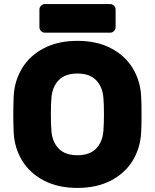

<svg xmlns="http://www.w3.org/2000/svg" viewBox="-20 -910 758 940"><path d="M45 0ZM671 -439Q673 -411 673 -349Q673 -288 671 -261Q667 -185 629.5 -123.5Q592 -62 523 -26Q454 10 359 10Q264 10 195 -26Q126 -62 88.5 -123.5Q51 -185 47 -261Q45 -315 45 -349Q45 -383 47 -439Q51 -515 88.5 -576.5Q126 -638 195 -674Q264 -710 359 -710Q454 -710 523 -674Q592 -638 629.5 -576.5Q667 -515 671 -439ZM359 -550Q300 -550 268.5 -518.5Q237 -487 232 -434Q229 -401 229 -351Q229 -302 232 -266Q237 -213 268.5 -181.5Q300 -150 359 -150Q418 -150 449.5 -181.5Q481 -213 486 -266Q489 -302 489 -351Q489 -401 486 -434Q481 -487 449.5 -518.5Q418 -550 359 -550ZM173 -777V-863Q173 -874 181 -882Q189 -890 200 -890H519Q530 -890 538 -882Q546 -874 546 -863V-777Q546 -766 538 -758Q530 -750 519 -750H200Q189 -750 181 -758Q173 -766 173 -777Z"/></svg>

Font: Hezaedrus
Style: Bold
Weight: 700
Designer: Hubert & Fischer
Foundry: Hubert & Fischer
Version: Version 1.10;September 3, 2019;FontCreator 11.5.0.2425 64-bi